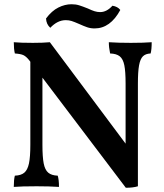

<svg xmlns="http://www.w3.org/2000/svg" viewBox="-20 -878 773 905"><path d="M695 -679Q695 -644 690 -626Q666 -625 653.5 -612.5Q641 -600 635.5 -570Q630 -540 630 -484V0Q608 7 573 7L180 -512V-196Q180 -138 186 -107.5Q192 -77 207.5 -64Q223 -51 252 -50Q258 -32 258 3Q213 0 153 0Q81 0 45 3Q45 -31 50 -50Q79 -51 94.5 -64Q110 -77 116.5 -107.5Q123 -138 123 -196V-587L116 -596Q103 -612 90.5 -618Q78 -624 50 -626Q45 -647 45 -679Q77 -676 135 -676Q184 -676 215 -679L572 -201V-484Q572 -541 566 -570.5Q560 -600 544.5 -612.5Q529 -625 499 -626Q493 -654 493 -679Q537 -676 597 -676Q656 -676 695 -679ZM353 -765Q330 -775 317.5 -779Q305 -783 290 -783Q251 -783 217 -747Q198 -764 197 -791Q224 -827 255 -842.5Q286 -858 317 -858Q337 -858 353 -853Q369 -848 394 -838Q413 -829 426 -825Q439 -821 452 -821Q483 -821 510 -851Q535 -847 547 -831Q500 -744 426 -744Q407 -744 391 -749.5Q375 -755 353 -765Z"/></svg>

Font: Vollkorn SC SemiBold
Style: Regular
Weight: 600
Designer: Friedrich Althausen
Foundry: Friedrich Althausen
Version: Version 4.015